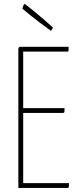

<svg xmlns="http://www.w3.org/2000/svg" viewBox="-20 -932 397 952"><path d="M71 0V-690Q71 -690 72.5 -695Q74 -700 81 -700H320Q320 -690 320 -685Q320 -680 318.5 -678Q317 -676 314 -676H95V-24H322Q322 -14 321.5 -8.5Q321 -3 319.5 -1.5Q318 0 314 0ZM87 -372V-396H300Q300 -381 299 -376.5Q298 -372 292 -372ZM233 -779Q205 -799 179 -818.5Q153 -838 133.5 -854Q114 -870 102.5 -879.5Q91 -889 91 -889Q91 -889 94.5 -900.5Q98 -912 104 -912Q104 -912 116 -902.5Q128 -893 148.5 -876.5Q169 -860 193.5 -839Q218 -818 243 -795Q243 -795 240.5 -791Q238 -787 235.5 -783Q233 -779 233 -779Z"/></svg>

Font: Yanone Kaffeesatz ExtraLight ExtraLight
Style: Regular
Weight: 250
Version: Version 2.003